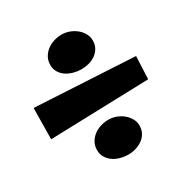

<svg xmlns="http://www.w3.org/2000/svg" viewBox="-138 -685 781 809"><g transform="rotate(-30 252.5 -280.5)"><path d="M370.1 -483.4Q370.1 -462.9 361.3 -447.3Q352.5 -431.6 337.9 -421.4Q323.2 -411.1 305.2 -406.2Q287.1 -401.4 268.6 -401.4Q251 -401.4 232.4 -406.2Q213.9 -411.1 198.2 -420.9Q182.6 -430.7 172.9 -446.3Q163.1 -461.9 163.1 -482.4Q163.1 -503.9 172.4 -520Q181.6 -536.1 196.3 -547.4Q210.9 -558.6 230 -564.5Q249 -570.3 268.6 -570.3Q286.1 -570.3 304.2 -564Q322.3 -557.6 336.9 -545.9Q351.6 -534.2 360.8 -518.1Q370.1 -502 370.1 -483.4ZM495.1 -335 490.2 -224.6 9.8 -210 11.7 -361.3ZM361.3 -74.2Q361.3 -53.7 352.5 -38.1Q343.8 -22.5 329.1 -12.2Q314.5 -2 296.4 3.4Q278.3 8.8 259.8 8.8Q242.2 8.8 223.1 3.9Q204.1 -1 189 -11.2Q173.8 -21.5 164.1 -37.1Q154.3 -52.7 154.3 -73.2Q154.3 -94.7 163.6 -110.8Q172.9 -127 187.5 -138.2Q202.1 -149.4 221.2 -155.3Q240.2 -161.1 259.8 -161.1Q277.3 -161.1 295.4 -154.8Q313.5 -148.4 328.1 -136.7Q342.8 -125 352.1 -108.9Q361.3 -92.8 361.3 -74.2Z"/></g></svg>

Font: Fontdiner Swanky
Style: Regular
Weight: 400
Designer: Font Diner, Inc
Foundry: Font Diner, Inc
Version: Version 1.000